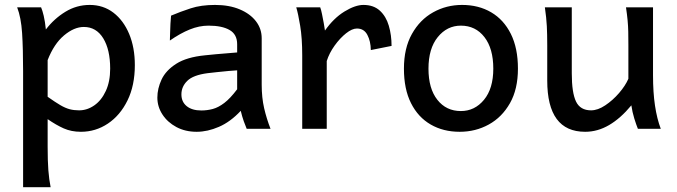

<svg xmlns="http://www.w3.org/2000/svg" viewBox="-20 -528 2773 787"><path d="M50.3 -498H148.4Q153.8 -485.8 159.2 -463.1Q164.6 -440.4 168 -407.2Q202.1 -451.7 248 -479.7Q293.9 -507.8 347.7 -507.8Q403.3 -507.8 444.8 -476.1Q486.3 -444.3 509.5 -388.7Q532.7 -333 532.7 -261.2Q532.7 -177.7 502.7 -116.5Q472.7 -55.2 422.4 -21.5Q372.1 12.2 311.5 12.2Q272.5 12.2 241.2 -1.7Q210 -15.6 175.3 -39.6V73.2Q175.3 131.8 178.2 169.9Q181.2 208 187.5 239.3H74.7Q74.7 223.1 74.7 180.2Q74.7 137.2 74.7 79.3Q74.7 21.5 74.7 -39.1Q74.7 -99.6 74.7 -152.3Q74.7 -205.1 74.7 -236.8Q74.7 -328.1 70.6 -392.3Q66.4 -456.5 50.3 -498ZM175.3 -281.7V-131.3Q207 -108.9 227.5 -96.9Q248 -85 265.6 -80.3Q283.2 -75.7 304.2 -75.7Q337.4 -75.7 366.7 -96.2Q396 -116.7 413.8 -155.3Q431.6 -193.8 431.6 -246.6Q431.6 -324.7 403.1 -371.1Q374.5 -417.5 323.7 -417.5Q283.7 -417.5 242.4 -382.8Q201.2 -348.1 175.3 -281.7Z M786.1 12.2Q739.3 12.2 702.9 -7.3Q666.5 -26.9 645.8 -58.8Q625 -90.8 625 -127.9Q625 -165 642.3 -202.1Q659.7 -239.3 702.4 -266.6Q745.1 -293.9 820.3 -301.3Q837.4 -303.2 864.7 -305.7Q892.1 -308.1 917.2 -310.1Q942.4 -312 952.1 -313V-346.7Q952.1 -387.2 921.1 -405Q890.1 -422.9 835 -422.9Q796.4 -422.9 757.8 -407.2Q719.2 -391.6 676.3 -361.8Q676.8 -372.6 677.2 -391.8Q677.7 -411.1 678.7 -431.2Q679.7 -451.2 681.2 -463.9Q719.2 -480 761.7 -493.9Q804.2 -507.8 861.3 -507.8Q919.4 -507.8 962.4 -489.7Q1005.4 -471.7 1029.1 -440.9Q1052.7 -410.2 1052.7 -371.1V-180.7Q1052.7 -127.9 1062.7 -84.5Q1072.8 -41 1088.9 0H991.2Q986.3 -11.2 979.2 -31Q972.2 -50.8 966.8 -73.7Q924.3 -28.3 877.4 -8.1Q830.6 12.2 786.1 12.2ZM805.2 -75.2Q829.1 -75.2 852.1 -81.3Q875 -87.4 899.4 -106Q923.8 -124.5 952.1 -162.1V-239.7Q940.4 -239.3 917.2 -237.1Q894 -234.9 869.9 -232.4Q845.7 -230 830.6 -228Q771.5 -220.2 747.6 -196.5Q723.6 -172.9 723.6 -141.1Q723.6 -110.4 745.4 -92.8Q767.1 -75.2 805.2 -75.2Z M1319.3 0H1218.8V-300.3Q1218.8 -372.1 1210.4 -422.4Q1202.1 -472.7 1194.3 -498H1292.5Q1296.4 -487.8 1300 -469.7Q1303.7 -451.7 1307.1 -433.1Q1310.5 -414.6 1312 -402.8Q1347.7 -453.6 1391.8 -480.7Q1436 -507.8 1469.7 -507.8Q1511.2 -507.8 1536.9 -484.4Q1562.5 -460.9 1573.7 -422.6Q1585 -384.3 1585 -339.8L1500 -322.8Q1499.5 -358.9 1485.8 -385Q1472.2 -411.1 1442.9 -411.1Q1423.3 -411.1 1398.4 -391.4Q1373.5 -371.6 1351.6 -341.1Q1329.6 -310.5 1319.3 -277.8Z M1635.7 -246.6Q1635.7 -330.6 1668.5 -388.9Q1701.2 -447.3 1755.4 -477.5Q1809.6 -507.8 1874 -507.8Q1941.9 -507.8 1993.4 -477.5Q2044.9 -447.3 2074 -388.9Q2103 -330.6 2103 -246.6Q2103 -162.6 2070.3 -105Q2037.6 -47.4 1983.4 -17.6Q1929.2 12.2 1864.3 12.2Q1796.9 12.2 1745.4 -17.6Q1693.8 -47.4 1664.8 -105Q1635.7 -162.6 1635.7 -246.6ZM1736.3 -246.6Q1736.3 -165 1772.7 -118.9Q1809.1 -72.8 1869.1 -72.8Q1925.8 -72.8 1963.9 -118.9Q2002 -165 2002 -246.6Q2002 -329.1 1965.6 -376Q1929.2 -422.9 1869.1 -422.9Q1812.5 -422.9 1774.4 -376Q1736.3 -329.1 1736.3 -246.6Z M2688.5 0H2594.7Q2587.9 -16.6 2579.8 -42.7Q2571.8 -68.8 2567.9 -96.2Q2523.9 -43 2476.8 -15.4Q2429.7 12.2 2378.4 12.2Q2223.1 12.2 2223.1 -197.8Q2223.1 -201.2 2223.1 -222.2Q2223.1 -243.2 2223.1 -269.8Q2223.1 -296.4 2223.1 -317.4Q2223.1 -338.4 2223.1 -341.8Q2223.1 -388.2 2221.4 -421.1Q2219.7 -454.1 2213.4 -498H2323.7V-227.1Q2323.7 -147.9 2341.1 -111.8Q2358.4 -75.7 2402.8 -75.7Q2430.2 -75.7 2460.9 -96.2Q2491.7 -116.7 2517.6 -146.7Q2543.5 -176.8 2555.7 -205.1V-341.8Q2555.7 -374 2555.2 -397.9Q2554.7 -421.9 2552.5 -445.1Q2550.3 -468.3 2545.9 -498H2656.7V-219.7Q2656.7 -148.9 2664.8 -95Q2672.9 -41 2688.5 0Z"/></svg>

Font: Kanchenjunga Medium
Style: Regular
Weight: 500
Version: Version 2.001